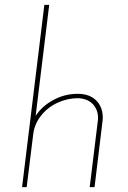

<svg xmlns="http://www.w3.org/2000/svg" viewBox="-20 -772 527 792"><path d="M300 -385Q349 -385 376.5 -358Q404 -331 404 -286L403 -273L370 0H350L384 -277Q387 -314 365.5 -339.5Q344 -365 302 -367Q258 -367 217 -348Q176 -329 149 -294.5Q122 -260 117 -218L90 0H71L163 -752H183L127 -294Q153 -334 200 -359.5Q247 -385 300 -385Z"/></svg>

Font: Josefin Sans Thin
Style: Italic
Weight: 200
Italic angle: -7°
Designer: Santiago Orozco
Foundry: Typemade
Version: Version 2.000